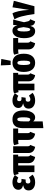

<svg xmlns="http://www.w3.org/2000/svg" viewBox="1834 -2718 1107 4816"><g transform="rotate(-90 2388.0 -309.5)"><path d="M405 -488 342 -404Q295 -434 254 -434Q232 -434 219.5 -420Q207 -406 207 -380Q207 -325 259 -325H309L293 -220H252Q221 -220 207.5 -205Q194 -190 194 -161Q194 -102 251 -102Q272 -102 294.5 -110Q317 -118 347 -137L416 -46Q338 18 221 18Q133 18 76.5 -25Q20 -68 20 -144Q20 -202 52 -236Q84 -270 153 -283Q36 -310 36 -403Q36 -470 88.5 -510.5Q141 -551 225 -551Q327 -551 405 -488Z M907 -104 859 18Q704 -9 704 -154V-407H646V0H479V-406Q454 -405 433 -397L402 -508Q427 -521 459 -527Q491 -533 551 -533H916L917 -408H874V-168Q874 -143 881.5 -129Q889 -115 907 -104Z M1128 -168Q1128 -143 1135.5 -129Q1143 -115 1161 -104L1113 18Q958 -10 958 -154V-533H1128Z M1490 -104 1442 18Q1287 -10 1287 -154V-407H1260Q1231 -407 1217 -405Q1203 -403 1186 -397L1155 -508Q1180 -521 1212 -527Q1244 -533 1304 -533H1572L1573 -408H1457V-168Q1457 -143 1464.5 -129Q1472 -115 1490 -104Z M2027 -268Q2027 -187 2005 -122Q1983 -57 1943 -19.5Q1903 18 1852 18Q1789 18 1752 -30V207L1582 224V-286Q1582 -419 1636 -485Q1690 -551 1802 -551Q2027 -551 2027 -268ZM1854 -266Q1854 -333 1848 -368.5Q1842 -404 1831 -416.5Q1820 -429 1802 -429Q1774 -429 1763 -397.5Q1752 -366 1752 -282V-139Q1773 -105 1801 -105Q1854 -105 1854 -266Z M2457 -488 2394 -404Q2347 -434 2306 -434Q2284 -434 2271.5 -420Q2259 -406 2259 -380Q2259 -325 2311 -325H2361L2345 -220H2304Q2273 -220 2259.5 -205Q2246 -190 2246 -161Q2246 -102 2303 -102Q2324 -102 2346.5 -110Q2369 -118 2399 -137L2468 -46Q2390 18 2273 18Q2185 18 2128.5 -25Q2072 -68 2072 -144Q2072 -202 2104 -236Q2136 -270 2205 -283Q2088 -310 2088 -403Q2088 -470 2140.5 -510.5Q2193 -551 2277 -551Q2379 -551 2457 -488Z M2959 -104 2911 18Q2756 -9 2756 -154V-407H2698V0H2531V-406Q2506 -405 2485 -397L2454 -508Q2479 -521 2511 -527Q2543 -533 2603 -533H2968L2969 -408H2926V-168Q2926 -143 2933.5 -129Q2941 -115 2959 -104Z M3449 -266Q3449 -129 3388 -55.5Q3327 18 3220 18Q3113 18 3052.5 -53.5Q2992 -125 2992 -267Q2992 -405 3052.5 -478Q3113 -551 3221 -551Q3328 -551 3388.5 -480Q3449 -409 3449 -266ZM3166 -267Q3166 -175 3178.5 -140Q3191 -105 3220 -105Q3250 -105 3262.5 -140.5Q3275 -176 3275 -266Q3275 -357 3262.5 -392Q3250 -427 3221 -427Q3191 -427 3178.5 -391.5Q3166 -356 3166 -267ZM3156 -843 3318 -831 3272 -596H3167Z M3760 -104 3712 18Q3557 -10 3557 -154V-407H3530Q3501 -407 3487 -405Q3473 -403 3456 -397L3425 -508Q3450 -521 3482 -527Q3514 -533 3574 -533H3842L3843 -408H3727V-168Q3727 -143 3734.5 -129Q3742 -115 3760 -104Z M4160 -426 4172 -533H4306L4239 -261L4262 -161Q4268 -136 4281 -124Q4294 -112 4314 -107L4261 18Q4215 12 4188 -11Q4161 -34 4153 -76L4147 -104Q4130 -42 4098 -12Q4066 18 4014 18Q3933 18 3886 -52Q3839 -122 3839 -262Q3839 -350 3862 -415.5Q3885 -481 3927.5 -516Q3970 -551 4027 -551Q4134 -551 4160 -426ZM4007 -262Q4007 -174 4019.5 -139.5Q4032 -105 4055 -105Q4071 -105 4081.5 -119.5Q4092 -134 4100 -170Q4108 -206 4116 -273Q4107 -334 4099.5 -367Q4092 -400 4082.5 -414Q4073 -428 4058 -428Q4032 -428 4019.5 -390.5Q4007 -353 4007 -262Z M4548 -135 4613 -550 4776 -517 4640 0H4444Q4392 -394 4309 -500L4460 -551Q4491 -506 4515 -400Q4539 -294 4548 -135Z"/></g></svg>

Font: Fira Sans Extra Condensed ExtraBold
Style: Regular
Weight: 800
Width: 1
Designer: Carrois Corporate & Edenspiekermann AG
Foundry: Carrois Corporate GbR & Edenspiekermann AG
Version: Version 4.203